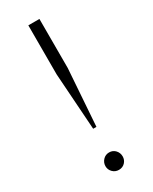

<svg xmlns="http://www.w3.org/2000/svg" viewBox="-191 -758 650 817"><g transform="rotate(-30 134.0 -349.0)"><path d="M126.5 -193 107.5 -471V-712H162V-471L142.5 -193ZM134.5 13.5Q116.5 13.5 104.2 1Q92 -11.5 92 -28.5Q92 -46 104.2 -59Q116.5 -72 134.5 -72Q153 -72 164.8 -59Q176.5 -46 176.5 -28.5Q176.5 -11.5 164.8 1Q153 13.5 134.5 13.5Z"/></g></svg>

Font: Overpass ExtraLight
Style: Regular
Weight: 250
Designer: Delve Withrington, Dave Bailey, Thomas Jockin
Foundry: Delve Fonts LLC
Version: Version 4.000